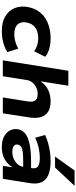

<svg xmlns="http://www.w3.org/2000/svg" viewBox="602 -1414 823 2066"><g transform="rotate(90 1013.0 -380.5)"><path d="M313 11Q219 11 156 -26Q93 -63 66.5 -127.5Q40 -192 56 -275Q69 -337 100 -382.5Q131 -428 176 -457Q221 -486 276.5 -500Q332 -514 393 -514Q456 -514 509 -498Q562 -482 590 -455L531 -337Q503 -358 466.5 -369.5Q430 -381 393 -381Q360 -381 331.5 -374Q303 -367 281 -352Q259 -337 243.5 -314Q228 -291 222 -259Q209 -194 243 -158.5Q277 -123 347 -123Q386 -123 427.5 -134.5Q469 -146 503 -166L540 -48Q513 -31 477.5 -17.5Q442 -4 400.5 3.5Q359 11 313 11Z M629 0 741 -705H902L855 -410H858Q897 -465 951 -489.5Q1005 -514 1070 -514Q1138 -514 1180.5 -488Q1223 -462 1239 -410Q1255 -358 1242 -278L1199 0H1028L1071 -270Q1077 -308 1069.5 -330.5Q1062 -353 1042.5 -364Q1023 -375 990 -375Q953 -375 920.5 -359Q888 -343 867 -317.5Q846 -292 841 -259L800 0Z M1564 11Q1496 11 1449.5 -13Q1403 -37 1382.5 -77.5Q1362 -118 1371 -168Q1381 -213 1419.5 -243Q1458 -273 1533 -288.5Q1608 -304 1728 -304H1811L1798 -219H1720Q1660 -219 1620.5 -215Q1581 -211 1561 -198.5Q1541 -186 1536 -162Q1530 -135 1550.5 -118.5Q1571 -102 1615 -102Q1653 -102 1687 -116.5Q1721 -131 1745 -157.5Q1769 -184 1774 -218L1789 -314Q1796 -361 1768 -379.5Q1740 -398 1677 -398Q1629 -398 1574.5 -386.5Q1520 -375 1462 -348L1432 -455Q1476 -475 1522.5 -488Q1569 -501 1617.5 -507.5Q1666 -514 1713 -514Q1799 -514 1856 -492Q1913 -470 1938 -420.5Q1963 -371 1950 -289L1904 0H1764L1779 -102H1777Q1758 -69 1727 -43.5Q1696 -18 1655.5 -3.5Q1615 11 1564 11ZM1664 -562 1814 -772H1979L1782 -562Z"/></g></svg>

Font: Nunito Sans 7pt SemiExpanded ExtraBold
Style: Italic
Weight: 800
Width: 6
Italic angle: -9°
Designer: Vernon Adams
Foundry: Vernon Adams
Version: Version 3.101;gftools[0.9.27]